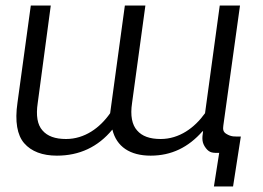

<svg xmlns="http://www.w3.org/2000/svg" viewBox="-20 -551 947 692"><path d="M751 121H820L848 -59C826 -59 814 -57 795 -69C784 -76 783 -85 785 -99L845 -531H772L719 -143C681 -90 626 -50 559 -50C520 -50 492 -60 474 -81C456 -101 449 -134 456 -180L504 -531H430L377 -143C340 -90 285 -50 218 -50C179 -50 151 -60 133 -81C115 -101 109 -134 116 -180L163 -531H91L43 -181C33 -113 42 -64 67 -35C93 -5 133 10 185 10C266 10 333 -21 385 -84C400 -22 449 10 523 10C598 10 659 -20 710 -78H712C708 -52 707 -37 722 -17C736 1 748 0 770 0Z"/></svg>

Font: Cheyenne Sans Light
Style: Italic
Weight: 300
Italic angle: -8.13011°
Designer: The Public Sans project authors (U.S. Web Design System), Libre Franklin designed by Pablo Impallari and Rodrigo Fuenzal
Foundry: The Cheyenne Sans Project Authors
Version: Version 2.007